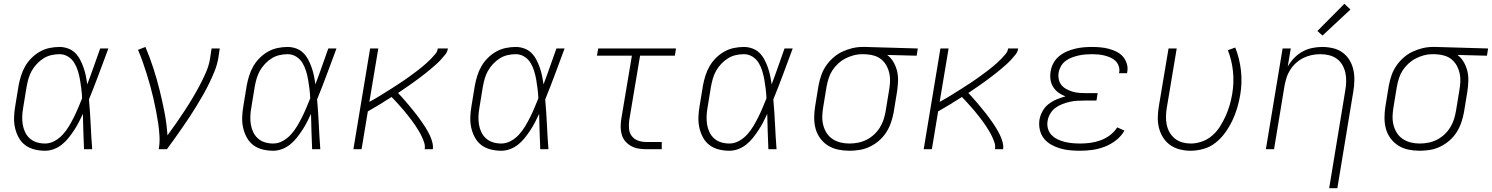

<svg xmlns="http://www.w3.org/2000/svg" viewBox="-20 -785 7848 1010"><path d="M217 8Q188 8 160.5 1Q133 -6 112 -22Q91 -38 78 -62Q65 -86 59 -113Q53 -140 54 -168.5Q55 -197 60 -226L78 -336Q83 -362 91 -387.5Q99 -413 112.5 -436.5Q126 -460 146 -480Q166 -500 190 -513.5Q214 -527 240.5 -532.5Q267 -538 293 -538Q316 -538 338 -530Q360 -522 375.5 -506.5Q391 -491 401.5 -471Q412 -451 419.5 -429.5Q427 -408 431.5 -386Q436 -364 439 -341Q457 -388 473.5 -435.5Q490 -483 507 -530H550Q525 -463 500 -395.5Q475 -328 448 -262Q454 -196 457 -130.5Q460 -65 465 0H422Q420 -46 418.5 -93Q417 -140 416 -186Q406 -164 394.5 -142Q383 -120 369.5 -99.5Q356 -79 340.5 -59.5Q325 -40 305.5 -24.5Q286 -9 263 -0.5Q240 8 217 8ZM217 -30Q243 -30 267.5 -43.5Q292 -57 310.5 -77.5Q329 -98 343 -121.5Q357 -145 369 -169Q381 -193 391.5 -218Q402 -243 412 -268Q411 -292 408 -316.5Q405 -341 401 -364.5Q397 -388 390 -411Q383 -434 371 -454Q359 -474 338.5 -487Q318 -500 293 -500Q272 -500 250 -495Q228 -490 209 -478Q190 -466 174 -449Q158 -432 147 -412.5Q136 -393 130 -372Q124 -351 120 -329L102 -219Q98 -197 97 -174.5Q96 -152 99.5 -130.5Q103 -109 112 -90Q121 -71 136.5 -57Q152 -43 173 -36.5Q194 -30 217 -30Z M815 0Q821 -34 819 -69Q817 -104 812 -137.5Q807 -171 800.5 -204Q794 -237 786.5 -269.5Q779 -302 770 -334.5Q761 -367 751 -398.5Q741 -430 730 -461.5Q719 -493 706 -523L745 -538Q768 -484 786.5 -427Q805 -370 819.5 -311.5Q834 -253 845.5 -193.5Q857 -134 861 -73Q884 -104 906.5 -136.5Q929 -169 950.5 -201.5Q972 -234 992 -267.5Q1012 -301 1030 -335Q1048 -369 1063.5 -404.5Q1079 -440 1085 -477L1093 -530H1136L1128 -477Q1122 -444 1109.5 -412.5Q1097 -381 1082 -350Q1067 -319 1050 -289Q1033 -259 1015 -229.5Q997 -200 978 -171Q959 -142 939 -113.5Q919 -85 899 -56.5Q879 -28 858 0Z M1417 8Q1388 8 1360.5 1Q1333 -6 1312 -22Q1291 -38 1278 -62Q1265 -86 1259 -113Q1253 -140 1254 -168.5Q1255 -197 1260 -226L1278 -336Q1283 -362 1291 -387.5Q1299 -413 1312.5 -436.5Q1326 -460 1346 -480Q1366 -500 1390 -513.5Q1414 -527 1440.5 -532.5Q1467 -538 1493 -538Q1516 -538 1538 -530Q1560 -522 1575.5 -506.5Q1591 -491 1601.5 -471Q1612 -451 1619.5 -429.5Q1627 -408 1631.5 -386Q1636 -364 1639 -341Q1657 -388 1673.5 -435.5Q1690 -483 1707 -530H1750Q1725 -463 1700 -395.5Q1675 -328 1648 -262Q1654 -196 1657 -130.5Q1660 -65 1665 0H1622Q1620 -46 1618.5 -93Q1617 -140 1616 -186Q1606 -164 1594.5 -142Q1583 -120 1569.5 -99.5Q1556 -79 1540.5 -59.5Q1525 -40 1505.5 -24.5Q1486 -9 1463 -0.5Q1440 8 1417 8ZM1417 -30Q1443 -30 1467.5 -43.5Q1492 -57 1510.5 -77.5Q1529 -98 1543 -121.5Q1557 -145 1569 -169Q1581 -193 1591.5 -218Q1602 -243 1612 -268Q1611 -292 1608 -316.5Q1605 -341 1601 -364.5Q1597 -388 1590 -411Q1583 -434 1571 -454Q1559 -474 1538.5 -487Q1518 -500 1493 -500Q1472 -500 1450 -495Q1428 -490 1409 -478Q1390 -466 1374 -449Q1358 -432 1347 -412.5Q1336 -393 1330 -372Q1324 -351 1320 -329L1302 -219Q1298 -197 1297 -174.5Q1296 -152 1299.5 -130.5Q1303 -109 1312 -90Q1321 -71 1336.5 -57Q1352 -43 1373 -36.5Q1394 -30 1417 -30Z M1839 0 1927 -530H1970L1923 -249Q1937 -257 1951.5 -265Q1966 -273 1980 -282Q1994 -291 2008 -299.5Q2022 -308 2036 -317Q2050 -326 2064 -335Q2078 -344 2091.5 -353Q2105 -362 2118.5 -371.5Q2132 -381 2145.5 -391Q2159 -401 2172.5 -411Q2186 -421 2198.5 -431.5Q2211 -442 2223.5 -453Q2236 -464 2247.5 -476Q2259 -488 2270 -501Q2281 -514 2283 -530H2336Q2334 -513 2322.5 -498.5Q2311 -484 2299 -471Q2287 -458 2273.5 -446Q2260 -434 2246.5 -422.5Q2233 -411 2219 -400Q2205 -389 2190.5 -378Q2176 -367 2161.5 -356.5Q2147 -346 2132.5 -336Q2118 -326 2103.5 -316Q2089 -306 2074 -296Q2084 -285 2093.5 -274.5Q2103 -264 2113 -252.5Q2123 -241 2132 -230Q2141 -219 2150.5 -207.5Q2160 -196 2169 -184.5Q2178 -173 2186.5 -161Q2195 -149 2203.5 -137Q2212 -125 2219.5 -112.5Q2227 -100 2234 -87Q2241 -74 2246.5 -60Q2252 -46 2255.5 -31Q2259 -16 2257 0H2214Q2217 -18 2211.5 -34.5Q2206 -51 2199 -66Q2192 -81 2183.5 -95Q2175 -109 2166 -123Q2157 -137 2147 -150Q2137 -163 2127 -176Q2117 -189 2106.5 -201.5Q2096 -214 2085 -226Q2074 -238 2063 -250.5Q2052 -263 2040 -275Q2009 -255 1978 -236Q1947 -217 1915 -199L1882 0Z M2617 8Q2588 8 2560.5 1Q2533 -6 2512 -22Q2491 -38 2478 -62Q2465 -86 2459 -113Q2453 -140 2454 -168.5Q2455 -197 2460 -226L2478 -336Q2483 -362 2491 -387.5Q2499 -413 2512.5 -436.5Q2526 -460 2546 -480Q2566 -500 2590 -513.5Q2614 -527 2640.5 -532.5Q2667 -538 2693 -538Q2716 -538 2738 -530Q2760 -522 2775.5 -506.5Q2791 -491 2801.5 -471Q2812 -451 2819.5 -429.5Q2827 -408 2831.5 -386Q2836 -364 2839 -341Q2857 -388 2873.5 -435.5Q2890 -483 2907 -530H2950Q2925 -463 2900 -395.5Q2875 -328 2848 -262Q2854 -196 2857 -130.5Q2860 -65 2865 0H2822Q2820 -46 2818.5 -93Q2817 -140 2816 -186Q2806 -164 2794.5 -142Q2783 -120 2769.5 -99.5Q2756 -79 2740.5 -59.5Q2725 -40 2705.5 -24.5Q2686 -9 2663 -0.5Q2640 8 2617 8ZM2617 -30Q2643 -30 2667.5 -43.5Q2692 -57 2710.5 -77.5Q2729 -98 2743 -121.5Q2757 -145 2769 -169Q2781 -193 2791.5 -218Q2802 -243 2812 -268Q2811 -292 2808 -316.5Q2805 -341 2801 -364.5Q2797 -388 2790 -411Q2783 -434 2771 -454Q2759 -474 2738.5 -487Q2718 -500 2693 -500Q2672 -500 2650 -495Q2628 -490 2609 -478Q2590 -466 2574 -449Q2558 -432 2547 -412.5Q2536 -393 2530 -372Q2524 -351 2520 -329L2502 -219Q2498 -197 2497 -174.5Q2496 -152 2499.5 -130.5Q2503 -109 2512 -90Q2521 -71 2536.5 -57Q2552 -43 2573 -36.5Q2594 -30 2617 -30Z M3380 0Q3359 0 3338.5 -3.5Q3318 -7 3300.5 -16.5Q3283 -26 3270 -41Q3257 -56 3251 -75.5Q3245 -95 3245 -116Q3245 -137 3248 -158L3304 -492H3120L3127 -530H3536L3530 -492H3347L3290 -152Q3287 -129 3289 -107Q3291 -85 3304 -68.5Q3317 -52 3337.5 -45Q3358 -38 3380 -38H3461V0Z M3817 8Q3788 8 3760.5 1Q3733 -6 3712 -22Q3691 -38 3678 -62Q3665 -86 3659 -113Q3653 -140 3654 -168.5Q3655 -197 3660 -226L3678 -336Q3683 -362 3691 -387.5Q3699 -413 3712.5 -436.5Q3726 -460 3746 -480Q3766 -500 3790 -513.5Q3814 -527 3840.5 -532.5Q3867 -538 3893 -538Q3916 -538 3938 -530Q3960 -522 3975.5 -506.5Q3991 -491 4001.5 -471Q4012 -451 4019.5 -429.5Q4027 -408 4031.5 -386Q4036 -364 4039 -341Q4057 -388 4073.5 -435.5Q4090 -483 4107 -530H4150Q4125 -463 4100 -395.5Q4075 -328 4048 -262Q4054 -196 4057 -130.5Q4060 -65 4065 0H4022Q4020 -46 4018.5 -93Q4017 -140 4016 -186Q4006 -164 3994.5 -142Q3983 -120 3969.5 -99.5Q3956 -79 3940.5 -59.5Q3925 -40 3905.5 -24.5Q3886 -9 3863 -0.5Q3840 8 3817 8ZM3817 -30Q3843 -30 3867.5 -43.5Q3892 -57 3910.5 -77.5Q3929 -98 3943 -121.5Q3957 -145 3969 -169Q3981 -193 3991.5 -218Q4002 -243 4012 -268Q4011 -292 4008 -316.5Q4005 -341 4001 -364.5Q3997 -388 3990 -411Q3983 -434 3971 -454Q3959 -474 3938.5 -487Q3918 -500 3893 -500Q3872 -500 3850 -495Q3828 -490 3809 -478Q3790 -466 3774 -449Q3758 -432 3747 -412.5Q3736 -393 3730 -372Q3724 -351 3720 -329L3702 -219Q3698 -197 3697 -174.5Q3696 -152 3699.5 -130.5Q3703 -109 3712 -90Q3721 -71 3736.5 -57Q3752 -43 3773 -36.5Q3794 -30 3817 -30Z M4448 8Q4418 8 4389 2Q4360 -4 4336 -19Q4312 -34 4295 -57Q4278 -80 4270.5 -107.5Q4263 -135 4263 -165.5Q4263 -196 4268 -226L4286 -336Q4291 -362 4300 -388.5Q4309 -415 4325 -438.5Q4341 -462 4363 -481.5Q4385 -501 4410.5 -513Q4436 -525 4463 -531.5Q4490 -538 4517 -538Q4521 -538 4525 -538Q4529 -538 4533 -538L4808 -530L4802 -492L4647 -496Q4667 -481 4680 -458.5Q4693 -436 4699 -411Q4705 -386 4704 -358.5Q4703 -331 4699 -304L4681 -194Q4676 -167 4667 -140.5Q4658 -114 4642.5 -89.5Q4627 -65 4604.5 -45.5Q4582 -26 4556 -13.5Q4530 -1 4502.5 3.5Q4475 8 4448 8ZM4448 -30Q4471 -30 4494 -34.5Q4517 -39 4538 -49.5Q4559 -60 4577 -76.5Q4595 -93 4608 -113.5Q4621 -134 4628 -156Q4635 -178 4639 -201L4657 -311Q4661 -333 4662 -355.5Q4663 -378 4658.5 -399Q4654 -420 4644 -438.5Q4634 -457 4618.5 -470.5Q4603 -484 4582.5 -491Q4562 -498 4540 -499L4526 -500Q4523 -500 4520 -500Q4517 -500 4514 -500Q4492 -500 4470 -494Q4448 -488 4427.5 -477.5Q4407 -467 4389 -450.5Q4371 -434 4358.5 -414.5Q4346 -395 4339 -373Q4332 -351 4328 -329L4310 -219Q4306 -196 4305.5 -172Q4305 -148 4311 -125.5Q4317 -103 4329 -84.5Q4341 -66 4360 -53.5Q4379 -41 4401.5 -35.5Q4424 -30 4448 -30Z M4839 0 4927 -530H4970L4923 -249Q4937 -257 4951.5 -265Q4966 -273 4980 -282Q4994 -291 5008 -299.5Q5022 -308 5036 -317Q5050 -326 5064 -335Q5078 -344 5091.5 -353Q5105 -362 5118.5 -371.5Q5132 -381 5145.5 -391Q5159 -401 5172.5 -411Q5186 -421 5198.5 -431.5Q5211 -442 5223.5 -453Q5236 -464 5247.5 -476Q5259 -488 5270 -501Q5281 -514 5283 -530H5336Q5334 -513 5322.5 -498.5Q5311 -484 5299 -471Q5287 -458 5273.5 -446Q5260 -434 5246.5 -422.5Q5233 -411 5219 -400Q5205 -389 5190.5 -378Q5176 -367 5161.5 -356.5Q5147 -346 5132.5 -336Q5118 -326 5103.5 -316Q5089 -306 5074 -296Q5084 -285 5093.5 -274.5Q5103 -264 5113 -252.5Q5123 -241 5132 -230Q5141 -219 5150.5 -207.5Q5160 -196 5169 -184.5Q5178 -173 5186.5 -161Q5195 -149 5203.5 -137Q5212 -125 5219.5 -112.5Q5227 -100 5234 -87Q5241 -74 5246.5 -60Q5252 -46 5255.5 -31Q5259 -16 5257 0H5214Q5217 -18 5211.5 -34.5Q5206 -51 5199 -66Q5192 -81 5183.5 -95Q5175 -109 5166 -123Q5157 -137 5147 -150Q5137 -163 5127 -176Q5117 -189 5106.5 -201.5Q5096 -214 5085 -226Q5074 -238 5063 -250.5Q5052 -263 5040 -275Q5009 -255 4978 -236Q4947 -217 4915 -199L4882 0Z M5662 8Q5635 8 5608 5.5Q5581 3 5556 -4.5Q5531 -12 5509 -24.5Q5487 -37 5471.5 -56.5Q5456 -76 5450 -102Q5444 -128 5448 -155Q5452 -178 5464 -200Q5476 -222 5496 -237.5Q5516 -253 5539 -262.5Q5562 -272 5585 -278Q5566 -285 5549 -297Q5532 -309 5520.5 -327Q5509 -345 5506 -366.5Q5503 -388 5507 -410Q5510 -432 5521.5 -453Q5533 -474 5551 -489Q5569 -504 5590.5 -513.5Q5612 -523 5634.5 -528.5Q5657 -534 5679 -536Q5701 -538 5723 -538Q5746 -538 5768.5 -536Q5791 -534 5812 -528.5Q5833 -523 5852.5 -513.5Q5872 -504 5886 -488.5Q5900 -473 5907 -451.5Q5914 -430 5910 -408Q5910 -406 5909.5 -404Q5909 -402 5909 -400H5866Q5867 -402 5867 -403Q5867 -404 5868 -406Q5870 -423 5864.5 -438.5Q5859 -454 5847.5 -465Q5836 -476 5821 -482.5Q5806 -489 5790 -493Q5774 -497 5757 -498.5Q5740 -500 5723 -500Q5706 -500 5688.5 -498.5Q5671 -497 5653.5 -493Q5636 -489 5618.5 -482.5Q5601 -476 5586 -465Q5571 -454 5561.5 -437.5Q5552 -421 5549 -404Q5546 -386 5549.5 -368.5Q5553 -351 5563.5 -338Q5574 -325 5589.5 -316.5Q5605 -308 5621.5 -303Q5638 -298 5656 -296.5Q5674 -295 5693 -295H5754L5748 -256H5686Q5667 -256 5647.5 -255Q5628 -254 5608 -249.5Q5588 -245 5568.5 -237.5Q5549 -230 5532.5 -218Q5516 -206 5505 -187.5Q5494 -169 5491 -150Q5487 -129 5492.5 -109Q5498 -89 5511.5 -75Q5525 -61 5542.5 -52.5Q5560 -44 5579.5 -39Q5599 -34 5620 -32Q5641 -30 5662 -30Q5688 -30 5715 -33.5Q5742 -37 5768.5 -46.5Q5795 -56 5818.5 -73.5Q5842 -91 5857 -115L5895 -98Q5878 -68 5850 -46.5Q5822 -25 5790.5 -13Q5759 -1 5726.5 3.5Q5694 8 5662 8Z M6243 8Q6214 8 6186.5 1Q6159 -6 6136.5 -21.5Q6114 -37 6099 -60.5Q6084 -84 6077 -111Q6070 -138 6070.5 -167Q6071 -196 6076 -226L6127 -530H6170L6118 -219Q6114 -196 6113.5 -173Q6113 -150 6117.5 -128.5Q6122 -107 6133 -88Q6144 -69 6161 -55.5Q6178 -42 6199.5 -36Q6221 -30 6244 -30Q6273 -30 6303 -40.5Q6333 -51 6357 -72Q6381 -93 6398 -120Q6415 -147 6427.5 -175Q6440 -203 6448.5 -232Q6457 -261 6462 -291Q6472 -351 6466 -409.5Q6460 -468 6439 -521L6478 -535Q6501 -477 6508 -413.5Q6515 -350 6504 -285Q6498 -250 6488 -216.5Q6478 -183 6462.5 -150.5Q6447 -118 6425.5 -88Q6404 -58 6375.5 -35Q6347 -12 6312 -2Q6277 8 6243 8Z M6972 205 7057 -311Q7061 -334 7061.5 -357.5Q7062 -381 7057 -403Q7052 -425 7041 -444Q7030 -463 7012 -476Q6994 -489 6971.5 -494.5Q6949 -500 6926 -500Q6903 -500 6881 -495.5Q6859 -491 6838 -481Q6817 -471 6799 -455Q6781 -439 6768 -419Q6755 -399 6748 -377Q6741 -355 6737 -333L6682 0H6639L6727 -530H6770L6754 -435Q6768 -459 6787.5 -479.5Q6807 -500 6831.5 -513.5Q6856 -527 6882.5 -532.5Q6909 -538 6935 -538Q6964 -538 6992 -531.5Q7020 -525 7042 -509Q7064 -493 7078.5 -469.5Q7093 -446 7099 -419Q7105 -392 7104.5 -362.5Q7104 -333 7099 -304L7015 205ZM6937 -598 6910 -622 7052 -765 7084 -735Z M7448 8Q7418 8 7389 2Q7360 -4 7336 -19Q7312 -34 7295 -57Q7278 -80 7270.5 -107.5Q7263 -135 7263 -165.5Q7263 -196 7268 -226L7286 -336Q7291 -362 7300 -388.5Q7309 -415 7325 -438.5Q7341 -462 7363 -481.5Q7385 -501 7410.5 -513Q7436 -525 7463 -531.5Q7490 -538 7517 -538Q7521 -538 7525 -538Q7529 -538 7533 -538L7808 -530L7802 -492L7647 -496Q7667 -481 7680 -458.5Q7693 -436 7699 -411Q7705 -386 7704 -358.5Q7703 -331 7699 -304L7681 -194Q7676 -167 7667 -140.5Q7658 -114 7642.5 -89.5Q7627 -65 7604.5 -45.5Q7582 -26 7556 -13.5Q7530 -1 7502.5 3.5Q7475 8 7448 8ZM7448 -30Q7471 -30 7494 -34.5Q7517 -39 7538 -49.5Q7559 -60 7577 -76.5Q7595 -93 7608 -113.5Q7621 -134 7628 -156Q7635 -178 7639 -201L7657 -311Q7661 -333 7662 -355.5Q7663 -378 7658.5 -399Q7654 -420 7644 -438.5Q7634 -457 7618.5 -470.5Q7603 -484 7582.5 -491Q7562 -498 7540 -499L7526 -500Q7523 -500 7520 -500Q7517 -500 7514 -500Q7492 -500 7470 -494Q7448 -488 7427.5 -477.5Q7407 -467 7389 -450.5Q7371 -434 7358.5 -414.5Q7346 -395 7339 -373Q7332 -351 7328 -329L7310 -219Q7306 -196 7305.5 -172Q7305 -148 7311 -125.5Q7317 -103 7329 -84.5Q7341 -66 7360 -53.5Q7379 -41 7401.5 -35.5Q7424 -30 7448 -30Z"/></svg>

Font: Iosevka Curly XLtEx
Style: Italic
Weight: 200
Width: 7
Italic angle: -9°
Monospace: yes
Designer: Belleve Invis
Foundry: Belleve Invis
Version: Version 11.1.0; ttfautohint (v1.8.3)